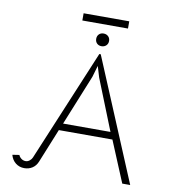

<svg xmlns="http://www.w3.org/2000/svg" viewBox="-96 -983 945 1073"><g transform="rotate(10 376.0 -446.0)"><path d="M36 -53 75 -59Q79 -48 90 -39.5Q101 -31 115 -31Q127 -31 137.5 -39.5Q148 -48 152 -58L417 -692H425L714 -1H669L572 -234H268L190 -42Q180 -17 160 -4Q140 9 114 9Q86 9 65 -7.5Q44 -24 36 -53ZM554 -274 439 -562 420 -625 401 -560 285 -274ZM385 -773Q385 -789 395 -799Q405 -809 421 -809Q437 -809 447.5 -799Q458 -789 458 -773Q458 -757 447.5 -747Q437 -737 421 -737Q405 -737 395 -747Q385 -757 385 -773ZM291 -901H550V-860H291Z"/></g></svg>

Font: Bellota Light
Style: Regular
Weight: 300
Designer: Kemie Guaida
Foundry: Kemie Guaida
Version: Version 4.001